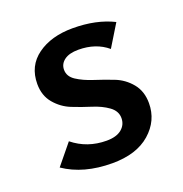

<svg xmlns="http://www.w3.org/2000/svg" viewBox="-88 -504 562 589"><g transform="rotate(-20 193.5 -209.5)"><path d="M183 6Q89 6 26 -37L80 -103Q127 -65 190 -65Q222 -65 239 -79Q256 -93 256 -115Q256 -138 234.5 -153.5Q213 -169 182.5 -178.5Q152 -188 122 -200Q92 -212 70.5 -237.5Q49 -263 49 -301Q49 -360 94 -392.5Q139 -425 209 -425Q286 -425 342 -397L298 -325Q260 -357 203 -357Q173 -357 157 -345Q141 -333 141 -314Q141 -292 162.5 -278Q184 -264 215 -254Q246 -244 277 -232Q308 -220 329.5 -194Q351 -168 351 -129Q351 -72 306.5 -33Q262 6 183 6Z"/></g></svg>

Font: EauTestText Semibold
Style: Regular
Weight: 600
Designer: Christian Thalmann (Catharsis Fonts)
Version: Version 0.001;PS 000.001;hotconv 1.0.88;makeotf.lib2.5.64775